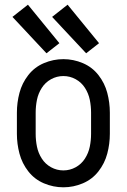

<svg xmlns="http://www.w3.org/2000/svg" viewBox="-20 -790 540 818"><path d="M178 -563 33 -718 99 -770 233 -606ZM347 -563 202 -718 268 -770 402 -606ZM250 8Q207 8 167 -9Q127 -26 100.5 -60Q74 -94 63 -135.5Q52 -177 52 -220V-310Q52 -353 63 -394.5Q74 -436 100.5 -470Q127 -504 167 -521Q207 -538 250 -538Q293 -538 333 -521Q373 -504 399.5 -470Q426 -436 437 -394.5Q448 -353 448 -310V-220Q448 -177 437 -135.5Q426 -94 399.5 -60Q373 -26 333 -9Q293 8 250 8ZM250 -64Q278 -64 302.5 -77.5Q327 -91 342 -114.5Q357 -138 362.5 -165Q368 -192 368 -220V-310Q368 -338 362.5 -365Q357 -392 342 -415.5Q327 -439 302.5 -452.5Q278 -466 250 -466Q222 -466 197.5 -452.5Q173 -439 158 -415.5Q143 -392 137.5 -365Q132 -338 132 -310V-220Q132 -192 137.5 -165Q143 -138 158 -114.5Q173 -91 197.5 -77.5Q222 -64 250 -64Z"/></svg>

Font: Iosevka SS08
Style: Regular
Weight: 400
Monospace: yes
Designer: Belleve Invis
Foundry: Belleve Invis
Version: 2.1.0; ttfautohint (v1.8.2)